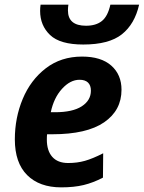

<svg xmlns="http://www.w3.org/2000/svg" viewBox="-20 -798 620 828"><path d="M44 -197Q44 -290 78 -371.5Q112 -453 177.5 -503.5Q243 -554 334 -554Q416 -554 460 -515Q504 -476 504 -411Q504 -322 429 -270.5Q354 -219 206 -219H183Q182 -211 182 -196Q182 -148 205.5 -121.5Q229 -95 274 -95Q313 -95 346.5 -104.5Q380 -114 425 -137L424 -32Q382 -10 340.5 0Q299 10 244 10Q150 10 97 -43Q44 -96 44 -197ZM217 -314Q293 -314 332.5 -339.5Q372 -365 372 -407Q372 -430 359.5 -442Q347 -454 323 -454Q283 -454 247.5 -415Q212 -376 199 -314ZM153 -751Q153 -764 155 -778H275Q273 -766 273 -753Q273 -687 351 -687Q394 -687 419.5 -707.5Q445 -728 456 -778H580Q561 -694 505.5 -650Q450 -606 339 -606Q239 -606 196 -647Q153 -688 153 -751Z"/></svg>

Font: Noto Sans Display
Style: Bold Italic
Weight: 700
Italic angle: -12°
Designer: Monotype Design team
Foundry: Monotype Imaging Inc.
Version: Version 1.000